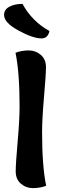

<svg xmlns="http://www.w3.org/2000/svg" viewBox="-20 -970 318 990"><path d="M218 -12Q186 0 150 0Q114 0 87.5 -23Q61 -46 61 -86Q61 -126 71 -239.5Q81 -353 81 -421Q81 -596 60 -698Q92 -710 128 -710Q164 -710 190.5 -687Q217 -664 217 -624Q217 -584 207 -470.5Q197 -357 197 -289Q197 -114 218 -12ZM235 -810Q227 -772 194 -772Q150 -772 75.5 -812.5Q1 -853 1 -893Q1 -921 28.5 -935.5Q56 -950 96 -950Q145 -860 235 -810Z"/></svg>

Font: Salsa
Style: Regular
Weight: 400
Designer: John Vargas Beltrn
Foundry: John Vargas Beltran
Version: Version 1.002